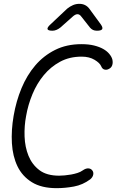

<svg xmlns="http://www.w3.org/2000/svg" viewBox="-20 -970 640 1000"><path d="M51 -367Q64 -443 92 -510.5Q120 -578 163.5 -629Q207 -680 267 -710Q327 -740 404 -740Q442 -740 470 -733Q498 -726 517.5 -715Q537 -704 549 -689.5Q561 -675 565 -661Q569 -644 564.5 -630.5Q560 -617 547 -611Q537 -605 525 -607.5Q513 -610 507 -625Q500 -642 472.5 -658.5Q445 -675 405 -675Q342 -675 293 -648.5Q244 -622 208 -578.5Q172 -535 149 -479.5Q126 -424 116 -366Q106 -314 108 -259Q110 -204 128.5 -158.5Q147 -113 185 -84Q223 -55 288 -55Q300 -55 317 -56.5Q334 -58 350.5 -61Q367 -64 383 -69Q399 -74 410 -82Q427 -94 440.5 -93Q454 -92 461 -82Q468 -73 465.5 -60Q463 -47 450 -36Q411 -7 365 1.5Q319 10 275 10Q196 10 146 -21Q96 -52 71 -104Q46 -156 42 -224Q38 -292 51 -367ZM253 -810Q230 -810 227.5 -818.5Q225 -827 244 -844L330 -925Q345 -937 360.5 -943.5Q376 -950 393 -950Q410 -950 423 -943.5Q436 -937 445 -925L505 -843Q517 -826 512 -818Q507 -810 485 -810Q473 -810 464.5 -814Q456 -818 449 -826L404 -883Q395 -896 383.5 -896Q372 -896 358 -883L295 -827Q285 -819 274.5 -814.5Q264 -810 253 -810Z"/></svg>

Font: Maple Mono NL ExtraLight
Style: Italic
Weight: 275
Italic angle: -10°
Monospace: yes
Designer: subframe7536
Version: Version 7.000